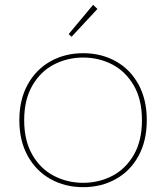

<svg xmlns="http://www.w3.org/2000/svg" viewBox="-20 -767 687 794"><path d="M324 7Q249 7 189 -26.5Q129 -60 94.5 -122.5Q60 -185 60 -270Q60 -355 94.5 -417.5Q129 -480 189 -513.5Q249 -547 324 -547Q399 -547 459 -513.5Q519 -480 553 -417.5Q587 -355 587 -270Q587 -185 553 -122.5Q519 -60 459 -26.5Q399 7 324 7ZM324 -11Q389 -11 444 -39.5Q499 -68 533 -126Q567 -184 567 -270Q567 -356 533 -414Q499 -472 444 -500.5Q389 -529 324 -529Q259 -529 203.5 -500.5Q148 -472 114 -413.5Q80 -355 80 -270Q80 -185 114 -126.5Q148 -68 203.5 -39.5Q259 -11 324 -11ZM383 -730 276 -615 264 -626 365 -747Z"/></svg>

Font: Fz Poppins Thin
Style: Regular
Weight: 100
Designer: Ninad Kale (Devanagari), Jonny Pinhorn (Latin)
Foundry: Indian Type Foundry
Version: Vit hóa bi Vntype.Com & FontZin.Com